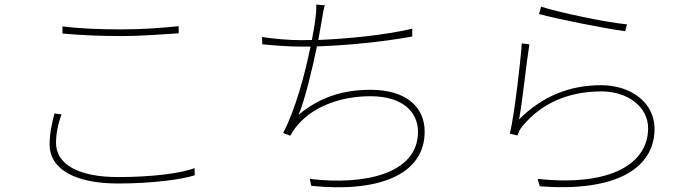

<svg xmlns="http://www.w3.org/2000/svg" viewBox="-20 -792 3040 836"><path d="M252 -677V-646C328 -639 412 -635 508 -635C597 -635 692 -643 758 -647V-678C690 -671 602 -664 508 -664C413 -664 322 -668 252 -677ZM248 -294 217 -298C206 -255 196 -210 196 -164C196 -50 316 7 494 7C638 7 772 -10 828 -29L827 -60C765 -36 635 -21 494 -21C318 -21 224 -79 224 -169C224 -209 232 -251 248 -294Z M1121 -631 1122 -599C1178 -594 1234 -589 1294 -589H1332C1309 -475 1268 -319 1213 -213L1244 -201C1254 -219 1264 -234 1278 -250C1351 -333 1470 -373 1593 -373C1729 -373 1800 -308 1800 -218C1800 -37 1572 16 1329 -13L1335 17C1619 47 1829 -26 1829 -219C1829 -324 1751 -401 1594 -401C1475 -401 1373 -370 1280 -292C1307 -355 1339 -488 1360 -590C1484 -594 1644 -609 1775 -633V-667C1651 -638 1490 -623 1366 -618L1381 -703C1384 -723 1389 -751 1394 -769L1357 -772C1358 -750 1356 -729 1353 -707C1350 -685 1345 -654 1338 -618L1293 -617C1235 -617 1162 -624 1121 -631Z M2336 -763 2327 -731C2402 -710 2613 -668 2702 -656L2710 -686C2621 -694 2413 -738 2336 -763ZM2285 -599 2252 -603C2246 -518 2220 -294 2200 -210L2233 -202C2237 -214 2244 -231 2256 -244C2333 -337 2448 -394 2598 -394C2714 -394 2802 -327 2802 -233C2802 -87 2652 22 2321 -13L2330 19C2658 45 2830 -57 2830 -231C2830 -345 2728 -421 2597 -421C2462 -421 2342 -374 2240 -272C2254 -343 2272 -519 2285 -599Z"/></svg>

Font: Harano Aji Gothic ExtraLight
Style: Regular
Weight: 250
Foundry: Masamichi Hosoda
Version: HaranoAjiGothic-ExtraLight version 20230610;ttx 4.39.4